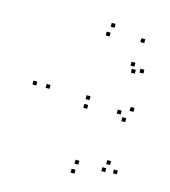

<svg xmlns="http://www.w3.org/2000/svg" viewBox="-114 -844 848 957"><g transform="rotate(15 310.0 -365.0)"><path d="M563.5 -29V-49H543.5V-29ZM563.5 -351.5V-371.5H543.5V-351.5ZM336.5 -351.5V-371.5H316.5V-351.5ZM336.5 -306.5V-326.5H316.5V-306.5ZM537 -291.5V-311.5H517V-291.5ZM505 -322V-342H485V-322ZM505 -25V-45H485V-25ZM519.5 -65.5V-85.5H499.5V-65.5ZM366 -26.5V-46.5H346V-26.5ZM129.5 -354V-374H109.5V-354ZM351 -683.5V-703.5H331V-683.5ZM509.5 -570.5V-590.5H489.5V-570.5ZM520.5 -537V-557H500.5V-537ZM561.5 -548.5V-568.5H541.5V-548.5ZM526.5 -696.5V-716.5H506.5V-696.5ZM364 -732V-752H344V-732ZM61.5 -353V-373H41.5V-353ZM359 22V2H339V22Z"/></g></svg>

Font: Monaspace Xenon Dots Var
Style: Regular
Weight: 400
Designer: Riley Cran and the Lettermatic Team
Version: Version 1.100 (Monaspace Xenon Dots)